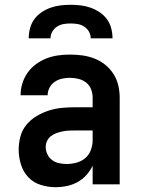

<svg xmlns="http://www.w3.org/2000/svg" viewBox="-20 -770 590 802"><path d="M213 12Q181 12 150.5 2.5Q120 -7 98.5 -29.5Q77 -52 67.5 -83Q58 -114 58 -145Q58 -173 65.5 -200.5Q73 -228 91 -249.5Q109 -271 133.5 -285.5Q158 -300 185 -308.5Q212 -317 239.5 -319.5Q267 -322 295 -322H367V-362Q367 -380 360.5 -397Q354 -414 340 -425Q326 -436 308 -440.5Q290 -445 272 -445Q256 -445 239.5 -441.5Q223 -438 209 -428.5Q195 -419 187 -404Q179 -389 179 -372H66Q66 -398 73.5 -422Q81 -446 95.5 -466.5Q110 -487 130.5 -502Q151 -517 174 -526Q197 -535 222 -538.5Q247 -542 272 -542Q299 -542 324.5 -538.5Q350 -535 374.5 -525.5Q399 -516 419.5 -499.5Q440 -483 454 -461Q468 -439 474 -413.5Q480 -388 480 -362V0H367V-78Q357 -57 341 -39Q325 -21 304 -9.5Q283 2 259.5 7Q236 12 213 12ZM258 -85Q279 -85 299.5 -90.5Q320 -96 336 -109.5Q352 -123 359.5 -143.5Q367 -164 367 -184V-225H295Q282 -225 269 -224.5Q256 -224 243 -221.5Q230 -219 217 -214.5Q204 -210 193.5 -202Q183 -194 177 -182Q171 -170 171 -156Q171 -140 178 -125.5Q185 -111 197.5 -101.5Q210 -92 226 -88.5Q242 -85 258 -85ZM100 -610Q100 -631 105.5 -652Q111 -673 123.5 -690Q136 -707 154 -719Q172 -731 192 -738Q212 -745 233 -747.5Q254 -750 275 -750Q296 -750 317 -747.5Q338 -745 358 -738Q378 -731 396 -719Q414 -707 426.5 -690Q439 -673 444.5 -652Q450 -631 450 -610H359Q359 -625 351.5 -638Q344 -651 331.5 -659Q319 -667 304.5 -669.5Q290 -672 275 -672Q260 -672 245.5 -669.5Q231 -667 218.5 -659Q206 -651 198.5 -638Q191 -625 191 -610Z"/></svg>

Font: Lode
Style: Bold
Weight: 700
Monospace: yes
Designer: Belleve Invis
Foundry: Belleve Invis
Version: Version 29.2.0; ttfautohint (v1.8.3)